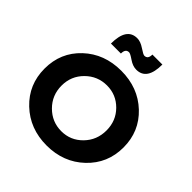

<svg xmlns="http://www.w3.org/2000/svg" viewBox="-244 -1111 1293 1293"><g transform="rotate(45 403.0 -464.5)"><path d="M27 -350Q27 -503 134.5 -604Q242 -705 403 -705Q564 -705 671.5 -603.5Q779 -502 779 -350Q779 -198 671 -95.5Q563 7 403 7Q243 7 135 -95.5Q27 -198 27 -350ZM189 -350Q189 -258 252.5 -194.5Q316 -131 405 -131Q493 -131 555 -194.5Q617 -258 617 -350Q617 -442 555 -504.5Q493 -567 405 -567Q316 -567 252.5 -504Q189 -441 189 -350ZM224 -785Q224 -936 324 -936Q356 -936 393 -911Q430 -886 441 -886Q474 -886 474 -930H569Q569 -781 469 -781Q435 -781 399.5 -805.5Q364 -830 352 -830Q319 -830 319 -785Z"/></g></svg>

Font: Trueno
Style: SBd
Weight: 600
Designer: Julieta Ulanovsky
Foundry: Julieta Ulanovsky
Version: Version 3.001b